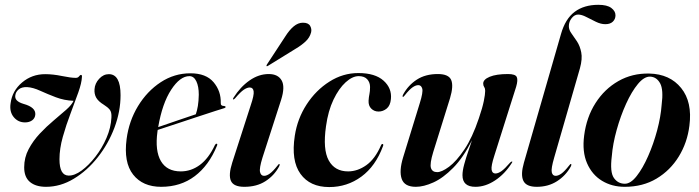

<svg xmlns="http://www.w3.org/2000/svg" viewBox="-20 -748 2834 778"><path d="M468.5 -362.5Q468.5 -296.5 443.8 -230.8Q419 -165 376.2 -110.8Q333.5 -56.5 279.2 -23.8Q225 9 166.5 9Q125 9 101.5 -10.5Q78 -30 78 -70Q78 -109.5 96 -143.5Q114 -177.5 141.2 -206.5Q168.5 -235.5 197.2 -259.5Q226 -283.5 248.5 -303.5Q271 -323.5 278 -339.5Q240 -341 206 -354Q172 -367 143 -380.2Q114 -393.5 90.5 -395Q68 -396 55.8 -385.8Q43.5 -375.5 42 -361.5Q38 -338 75.5 -327Q126 -313 123 -283Q121.5 -268.5 110 -260.2Q98.5 -252 81.5 -252Q53 -252 35.2 -274Q17.5 -296 23 -330Q29.5 -380 69.5 -413.8Q109.5 -447.5 163 -447.5Q194.5 -447.5 231 -440Q267.5 -432.5 287 -432.5Q296 -432.5 300.2 -438.5Q304.5 -444.5 308.5 -444.5Q312.5 -444.5 312 -436.5Q311 -412 297.2 -373.2Q283.5 -334.5 265.8 -288Q248 -241.5 234.5 -193.5Q221 -145.5 221 -102.5Q221 -37 258 -36.5Q282 -36 310.8 -57Q339.5 -78 366.5 -112.8Q393.5 -147.5 411.5 -189Q429.5 -230.5 431.5 -271.5Q433 -293.5 424.5 -303.8Q416 -314 401.5 -323Q378.5 -337 370 -352Q361.5 -367 363 -386.5Q364.5 -410 381.8 -428.8Q399 -447.5 421 -447.5Q468.5 -447.5 468.5 -362.5Z M859 -157Q826.5 -77.5 769.2 -34.2Q712 9 633 9Q558.5 9 519.5 -40.5Q480.5 -90 493 -184.5Q502.5 -257.5 539.2 -318Q576 -378.5 631.2 -414.8Q686.5 -451 751.5 -451Q815 -451 845.5 -414.8Q876 -378.5 874.5 -331Q873.5 -318.5 888 -318.5Q893.5 -318 894 -315Q895 -312 889.5 -310Q882 -308 852 -298.2Q822 -288.5 780.5 -274.8Q739 -261 696 -246.8Q653 -232.5 619 -221.5Q618.5 -218 618 -214.5Q607.5 -137 632 -95.2Q656.5 -53.5 712.5 -53.5Q754.5 -53.5 790 -79.8Q825.5 -106 851 -160.5Q854.5 -166.5 858 -165.5Q862.5 -164.5 859 -157ZM747.5 -439.5Q709.5 -439.5 673.5 -384.2Q637.5 -329 621 -233Q659 -246 703.2 -261.2Q747.5 -276.5 773.5 -285Q778.5 -299 781.8 -318.8Q785 -338.5 785.5 -364.5Q785.5 -398 775.5 -418.8Q765.5 -439.5 747.5 -439.5Z M1050 -35.5Q1060.5 -35.5 1073.2 -44.5Q1086 -53.5 1104.5 -77Q1109.5 -84 1111.5 -83.5Q1115.5 -82.5 1110.5 -72.5Q1090.5 -36 1055.2 -13.5Q1020 9 970 9Q926.5 9 915.8 -15Q905 -39 921 -89L996 -321.5Q1010 -362.5 1007.8 -378Q1005.5 -393.5 992 -393.5Q981.5 -393.5 968 -384.5Q954.5 -375.5 932.5 -349.5Q927.5 -344.5 925 -345Q922.5 -345.5 926 -352Q954 -396 991.2 -422Q1028.5 -448 1069 -448Q1106.5 -448 1121.2 -422.2Q1136 -396.5 1119 -343L1043.5 -109Q1030 -65.5 1033.8 -50.5Q1037.5 -35.5 1050 -35.5ZM1135.5 -599.5Q1152.5 -626.5 1170.2 -641.2Q1188 -656 1207.5 -656Q1229.5 -656 1236.8 -643Q1244 -630 1240.5 -616.5Q1235 -595.5 1218.2 -580Q1201.5 -564.5 1180.5 -552L1065.5 -481Q1061.5 -478.5 1060 -480.5Q1059 -482 1061.5 -486.5Z M1433.5 -439.5Q1408 -439.5 1380.5 -414.5Q1353 -389.5 1331.2 -344Q1309.5 -298.5 1301 -236.5Q1287.5 -142.5 1312 -98Q1336.5 -53.5 1390.5 -53.5Q1429 -53.5 1464.5 -78.8Q1500 -104 1524 -159.5Q1526.5 -165.5 1530 -164.5Q1535 -163.5 1532 -156Q1502 -74.5 1444.2 -32.2Q1386.5 10 1314 10Q1236 10 1197.5 -43.5Q1159 -97 1174.5 -197.5Q1185 -267 1222.5 -324.8Q1260 -382.5 1314.8 -417.2Q1369.5 -452 1432 -452Q1500 -452 1534.2 -421.2Q1568.5 -390.5 1564 -346.5Q1561.5 -320 1546.8 -308Q1532 -296 1514 -296Q1496.5 -296 1484.5 -307.8Q1472.5 -319.5 1473.5 -340Q1474.5 -356 1477 -367Q1479.5 -378 1479.5 -395.5Q1479.5 -414 1468 -426.8Q1456.5 -439.5 1433.5 -439.5Z M2054.5 -93.5Q2058 -93 2053.5 -87Q2025.5 -43 1986.2 -17Q1947 9 1906.5 9Q1854 9 1854 -38Q1854 -56 1861 -82Q1868 -108 1877.2 -134.2Q1886.5 -160.5 1892.5 -179.5Q1857 -109 1816.2 -67.8Q1775.5 -26.5 1736.2 -8.8Q1697 9 1665 9Q1619 9 1607.8 -23Q1596.5 -55 1613.5 -110.5L1681 -330Q1695 -374.5 1691 -388.8Q1687 -403 1675 -403Q1664.5 -403 1651.8 -394.2Q1639 -385.5 1620 -361.5Q1615 -355 1613 -355.5Q1609 -356 1614 -366Q1634.5 -403 1669.2 -425.5Q1704 -448 1754 -448Q1798 -448 1808.2 -424Q1818.5 -400 1803.5 -350L1735.5 -132Q1721 -84.5 1726.2 -67.5Q1731.5 -50.5 1751.5 -50.5Q1770 -50.5 1799.5 -72.2Q1829 -94 1861.5 -142Q1894 -190 1920.5 -269Q1935 -311.5 1940.5 -338.8Q1946 -366 1946 -380Q1946 -389.5 1942 -395.2Q1938 -401 1938 -409.5Q1938 -426 1964.5 -437Q1991 -448 2038.5 -448Q2068.5 -448 2074 -435.8Q2079.5 -423.5 2071.5 -396.5L1983 -117Q1969.5 -75.5 1972 -60.2Q1974.5 -45 1987.5 -45Q1998 -45 2011.5 -54.2Q2025 -63.5 2047 -89Q2052 -94 2054.5 -93.5Z M2404.5 -728.5Q2440 -728.5 2457 -715.8Q2474 -703 2474 -686Q2474 -670.5 2463.2 -660.2Q2452.5 -650 2433 -650Q2414.5 -650 2394.5 -659.8Q2374.5 -669.5 2355.8 -679.2Q2337 -689 2322.5 -689Q2308 -689 2296.5 -674.5Q2285 -660 2285 -642Q2285 -627 2295.5 -612.8Q2306 -598.5 2318 -580.2Q2330 -562 2335.2 -536Q2340.5 -510 2330 -471.5L2225.5 -109Q2212.5 -64.5 2215.8 -50Q2219 -35.5 2231.5 -35.5Q2242 -35.5 2254.8 -44.5Q2267.5 -53.5 2286 -77Q2291 -84 2293.5 -83.5Q2297.5 -82.5 2292.5 -72.5Q2272 -36 2236.8 -13.5Q2201.5 9 2155 9Q2112 9 2100.5 -15.8Q2089 -40.5 2103 -89L2253 -609.5Q2270.5 -671.5 2308.5 -700Q2346.5 -728.5 2404.5 -728.5Z M2611 -450Q2694.5 -448 2740.2 -391.2Q2786 -334.5 2773.5 -238.5Q2765 -170 2730.5 -113.8Q2696 -57.5 2640.2 -24.2Q2584.5 9 2511.5 9Q2459.5 9 2419.2 -15.5Q2379 -40 2358.8 -86.5Q2338.5 -133 2347 -198.5Q2356.5 -273 2393 -330.2Q2429.5 -387.5 2485.8 -419.5Q2542 -451.5 2611 -450ZM2512 -3.5Q2535.5 -3.5 2560 -34.8Q2584.5 -66 2606.2 -115.2Q2628 -164.5 2642.8 -219.8Q2657.5 -275 2661 -323Q2669 -384.5 2655 -410.2Q2641 -436 2615 -437.5Q2590.5 -438.5 2565 -407.8Q2539.5 -377 2517 -327.5Q2494.5 -278 2478.8 -221.5Q2463 -165 2459 -114.5Q2451 -50.5 2467.5 -27Q2484 -3.5 2512 -3.5Z"/></svg>

Font: Fraunces 144pt SemiBold
Style: Italic
Weight: 600
Italic angle: -16°
Version: Version 1.000;[0bf87f6ff]